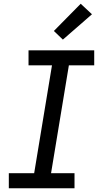

<svg xmlns="http://www.w3.org/2000/svg" viewBox="-20 -1003 540 1023"><path d="M377 0H27V-80H162L257 -655H132V-735H482V-655H347L252 -80H377ZM315 -792 267 -838 410 -983 470 -927Z"/></svg>

Font: Iosevka Term Curly Medium
Style: Italic
Weight: 500
Italic angle: -9°
Designer: Belleve Invis
Foundry: Belleve Invis
Version: Version 32.3.0